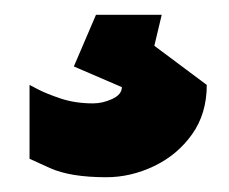

<svg xmlns="http://www.w3.org/2000/svg" viewBox="-20 -20 310 260"><path d="M124 220Q75 220 47.5 207.5Q20 195 20 195V95Q20 95 31.5 101Q43 107 62.5 113.5Q82 120 106 120Q119 120 132 114Q145 108 145 98L80 70L110 0H199L189 42L260 95Q260 134 240 162Q220 190 188.5 205Q157 220 124 220Z"/></svg>

Font: Rowdies
Style: Bold
Weight: 700
Designer: Jaikishan Patel
Version: Version 1.000; ttfautohint (v1.8.3)